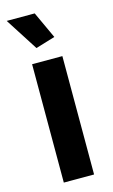

<svg xmlns="http://www.w3.org/2000/svg" viewBox="-115 -776 484 821"><g transform="rotate(-15 127.5 -365.5)"><path d="M4 -731H128L183 -612L97 -586ZM61 0V-524H195V0Z"/></g></svg>

Font: Raleway-v4020
Style: Bold
Weight: 700
Designer: Matt McInerney, Pablo Impallari, Rodrigo Fuenzalida
Foundry: Matt McInerney, Pablo Impallari, Rodrigo Fuenzalida
Version: Version 4.020;PS 004.020;hotconv 1.0.88;makeotf.lib2.5.64775